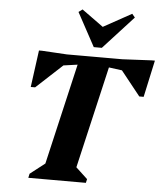

<svg xmlns="http://www.w3.org/2000/svg" viewBox="-61 -995 890 1049"><g transform="rotate(5 383.5 -471.0)"><path d="M133.8 0 138.6 -22.6 270.6 -125.4 209 -39 360 -690H531.8L380.8 -39L341.6 -125.6L454.2 -20.8L449.4 0ZM103.8 -495.6 131.2 -698H148.6L284.4 -690L290.4 -646L127.8 -495.6ZM159.6 -612.6 178.2 -690H418.4L408.4 -647.8ZM731 -611 466.8 -646.2 476.8 -690H749.8ZM699 -495.6 579 -646 589 -690 748.8 -698H767L723 -495.6ZM427.8 -742.4 328 -926.6 349 -942.2 499.4 -833.4H424.2L621.4 -942.2L637.4 -923L472 -742.4Z"/></g></svg>

Font: Platypi Light
Style: Italic
Weight: 300
Italic angle: -13°
Designer: David Sargent
Foundry: Bolt Cutter Type
Version: Version 1.200